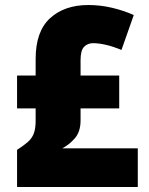

<svg xmlns="http://www.w3.org/2000/svg" viewBox="-20 -745 593 765"><path d="M332 -725Q380 -725 426.5 -714Q473 -703 513 -685L464 -546Q430 -560 401.5 -566.5Q373 -573 351 -573Q329 -573 315 -558.5Q301 -544 301 -506V-444H455V-313H301V-265Q301 -221 279 -195Q257 -169 228 -154H529V0H48V-148Q73 -164 89.5 -178Q106 -192 114 -211.5Q122 -231 122 -264V-313H48V-444H122V-510Q122 -620 179.5 -672.5Q237 -725 332 -725Z"/></svg>

Font: Noto Sans Lao Looped SemiCondensed Black
Style: Regular
Weight: 900
Width: 4
Designer: Mark Frömberg, Ben Mitchell
Foundry: The Fontpad Ltd
Version: Version 1.002; ttfautohint (v1.8.4.7-5d5b)